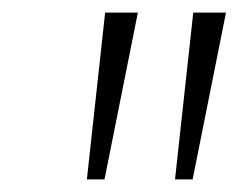

<svg xmlns="http://www.w3.org/2000/svg" viewBox="-20 -725 382 305"><path d="M118 -440 147 -705H199L146 -440ZM258 -440 287 -705H339L286 -440Z"/></svg>

Font: Mulish ExtraLight
Style: Italic
Weight: 200
Italic angle: -9°
Designer: Vernon Adams
Foundry: Vernon Adams
Version: Version 3.603